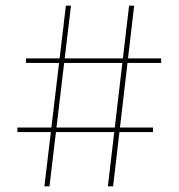

<svg xmlns="http://www.w3.org/2000/svg" viewBox="-20 -659 632 679"><path d="M137 0 213 -639H231L155 0ZM41.5 -192V-208H521V-192ZM361.5 0 436.5 -639H454.5L380 0ZM72 -436.5V-452.5H550V-436.5Z"/></svg>

Font: Anek Odia Thin
Style: Regular
Weight: 250
Version: Version 1.003